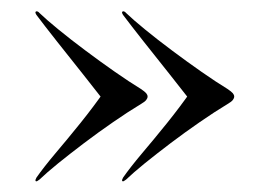

<svg xmlns="http://www.w3.org/2000/svg" viewBox="-20 -417 490 348"><path d="M404.5 -242Q404.5 -239 402 -235.8Q399.5 -232.5 392.5 -228.5Q368.5 -214 341.8 -195.5Q315 -177 289.2 -157.5Q263.5 -138 242.2 -120.8Q221 -103.5 208.5 -91.5Q206 -89.5 204.5 -88.8Q203 -88 202 -88.5Q201 -89.5 201.2 -90.8Q201.5 -92 203 -95Q215.5 -113 237.2 -138.8Q259 -164.5 282.8 -194Q306.5 -223.5 327.5 -253.5V-231.5Q312 -251.5 287.8 -282Q263.5 -312.5 240 -342.2Q216.5 -372 203 -390Q201.5 -392.5 201.2 -394Q201 -395.5 202 -396Q203 -397 205 -396.2Q207 -395.5 208.5 -393.5Q221 -381.5 243 -363.5Q265 -345.5 291.8 -325.5Q318.5 -305.5 345 -287Q371.5 -268.5 392 -256Q399.5 -251 402 -248Q404.5 -245 404.5 -242ZM247.5 -242Q247.5 -239 245 -235.8Q242.5 -232.5 235.5 -228.5Q211.5 -214 184.8 -195.5Q158 -177 132.2 -157.5Q106.5 -138 85.2 -120.8Q64 -103.5 51.5 -91.5Q49 -89.5 47.5 -88.8Q46 -88 45 -88.5Q44 -89.5 44.2 -90.8Q44.5 -92 46 -95Q58.5 -113 80.2 -138.8Q102 -164.5 125.8 -194Q149.5 -223.5 170.5 -253.5V-231.5Q155 -251.5 130.8 -282Q106.5 -312.5 83 -342.2Q59.5 -372 46 -390Q44.5 -392.5 44.2 -394Q44 -395.5 45 -396Q46 -397 48 -396.2Q50 -395.5 51.5 -393.5Q64 -381.5 86 -363.5Q108 -345.5 134.8 -325.5Q161.5 -305.5 188 -287Q214.5 -268.5 235 -256Q242.5 -251 245 -248Q247.5 -245 247.5 -242Z"/></svg>

Font: Fraunces 120pt
Style: Regular
Weight: 400
Version: Version 1.000;[b76b70a41]